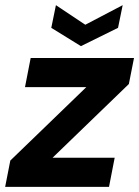

<svg xmlns="http://www.w3.org/2000/svg" viewBox="-29 -725 540 745"><path d="M471 -399 175 -113H416L394 0H-9L11 -102L306 -387H68L90 -500H491ZM447 -705 429 -617 285 -546 170 -617 188 -705 302 -629Z"/></svg>

Font: Albert Sans
Style: Bold Italic
Weight: 700
Italic angle: -11.25°
Designer: Andreas Rasmussen
Foundry: a.Foundry
Version: Version 1.025